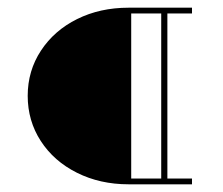

<svg xmlns="http://www.w3.org/2000/svg" viewBox="-20 -479 579 499"><path d="M52 -230Q52 -295 86.5 -347.5Q121 -400 180.5 -429.5Q240 -459 314 -459H479V-444H415V-15H479V0H314Q240 0 180 -30Q120 -60 86 -112.5Q52 -165 52 -230ZM399 -15V-444H321V-15Z"/></svg>

Font: Ysabeau SC Thin
Style: Regular
Weight: 200
Designer: Christian Thalmann (Catharsis Fonts)
Version: Version 0.003